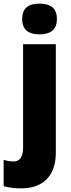

<svg xmlns="http://www.w3.org/2000/svg" viewBox="-66 -796 388 1056"><path d="M56 -691C56 -629 95 -607 151 -607C207 -607 247 -629 247 -691C247 -755 208 -776 151 -776C94 -776 56 -755 56 -691ZM50 240C184 240 241 157 241 45V-553H61V15C61 74 38 92 8 92C-11 92 -27 89 -46 83V228C-20 236 20 240 50 240Z"/></svg>

Font: Noto Sans Arabic SemCond Blk
Style: Regular
Weight: 900
Width: 4
Designer: Monotype Design Team, Nadine Chahine, Nizar Qandah and Khaled Hosny
Foundry: Monotype Imaging Inc.
Version: Version 2.012